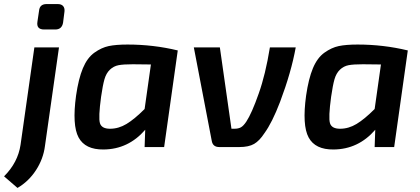

<svg xmlns="http://www.w3.org/2000/svg" viewBox="-70 -723 2065 944"><path d="M159 -703H214Q232 -703 240.5 -693Q249 -683 247 -666L240 -611Q234 -578 202 -578H147Q108 -578 114 -616L122 -670Q125 -703 159 -703ZM220 -490 151 -5Q143 58 107 113.5Q71 169 16 201L-50 144Q18 76 31 -11L99 -490Z M737 0H641L644 -85Q561 11 439 12Q349 13 316.5 -47Q284 -107 304 -253Q316 -336 337.5 -387.5Q359 -439 394 -464Q429 -489 464.5 -496.5Q500 -504 557 -504Q684 -504 804 -475ZM672 -406 583 -407Q537 -407 513 -402.5Q489 -398 470.5 -380.5Q452 -363 443.5 -333Q435 -303 427 -247Q413 -144 421.5 -117Q430 -90 471 -90Q513 -90 552 -113.5Q591 -137 641 -187Z M1257 -490H1384Q1362 -368 1307 -222Q1268 -120 1230 -68Q1206 -31 1179.5 -15.5Q1153 0 1107 0H1008Q976 0 971 -31L883 -490H1011L1068 -90H1082Q1102 -90 1114.5 -97Q1127 -104 1141 -125Q1168 -166 1202 -263Q1235 -355 1257 -490Z M1868 0H1772L1775 -85Q1692 11 1570 12Q1480 13 1447.5 -47Q1415 -107 1435 -253Q1447 -336 1468.5 -387.5Q1490 -439 1525 -464Q1560 -489 1595.5 -496.5Q1631 -504 1688 -504Q1815 -504 1935 -475ZM1803 -406 1714 -407Q1668 -407 1644 -402.5Q1620 -398 1601.5 -380.5Q1583 -363 1574.5 -333Q1566 -303 1558 -247Q1544 -144 1552.5 -117Q1561 -90 1602 -90Q1644 -90 1683 -113.5Q1722 -137 1772 -187Z"/></svg>

Font: Exo 2.0 Semi Bold
Style: Italic
Weight: 600
Italic angle: -8°
Designer: Natanael Gama
Version: Version 1.001;PS 001.001;hotconv 1.0.70;makeotf.lib2.5.58329